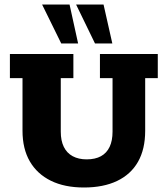

<svg xmlns="http://www.w3.org/2000/svg" viewBox="-20 -823 746 853"><path d="M353 10Q267 10 206 -20Q145 -50 112.5 -106Q80 -162 80 -242V-476H24V-583H306V-476H250V-238Q250 -198 263.5 -170.5Q277 -143 303 -129Q329 -115 365 -115Q403 -115 428.5 -129Q454 -143 467 -170.5Q480 -198 480 -238V-476H424V-583H681V-476H625V-242Q625 -160 593 -104Q561 -48 500 -19Q439 10 353 10ZM402 -630 318 -803H440L479 -630ZM252 -630 167 -803H289L327 -630Z"/></svg>

Font: Rokkitt SemiBold ExtraBold
Style: Regular
Weight: 800
Version: Version 3.103